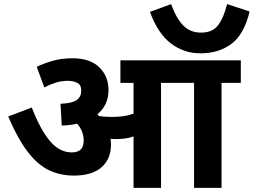

<svg xmlns="http://www.w3.org/2000/svg" viewBox="-20 -916 1237 936"><path d="M521 -211Q521 -141 475 -100.5Q429 -60 340 -60Q277 -60 222.5 -84.5Q168 -109 118.5 -171.5Q69 -234 20 -348L135 -392Q176 -285 223 -229Q270 -173 330 -173Q388 -173 388 -230Q388 -277 356 -313Q322 -305 281 -304L275 -410Q334 -413 355 -429Q376 -445 376 -474Q376 -503 356 -512.5Q336 -522 311 -522Q280 -522 251.5 -513Q223 -504 196 -490L159 -590Q188 -605 233.5 -618.5Q279 -632 333 -632Q419 -632 464 -588Q509 -544 509 -477Q509 -404 455 -359Q459 -354 463 -350Q476 -348 491 -347Q506 -346 525 -346Q555 -346 581 -349.5Q607 -353 631 -362V-512H567V-622H1154V-512H1060V0H926V-512H765V0H631V-251Q610 -243 587.5 -240.5Q565 -238 542 -238Q531 -238 519 -239Q521 -225 521 -211ZM1197 -860Q1170 -748 1108 -702Q1046 -656 957 -656Q877 -656 813.5 -704Q750 -752 711 -858L814 -896Q840 -825 874 -791Q908 -757 960 -757Q1016 -757 1043.5 -793.5Q1071 -830 1087 -896Z"/></svg>

Font: RS Noto Sans
Style: Bold
Weight: 700
Designer: Monotype Design Team
Foundry: Monotype Imaging Inc.
Version: Version 3.10